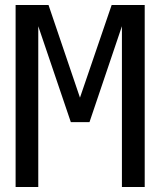

<svg xmlns="http://www.w3.org/2000/svg" viewBox="-20 -749 642 769"><path d="M42.5 -729H174.3L300.3 -357.9L427.2 -729H559.6V0H468.3V-644L338.4 -259.8H263.7L133.3 -644V0H42.5Z"/></svg>

Font: Hack
Style: Regular
Weight: 400
Monospace: yes
Designer: Christopher Simpkins
Foundry: Christopher Simpkins
Version: Version 2.019; ttfautohint (v1.4.1) -l 4 -r 80 -G 350 -x 0 -